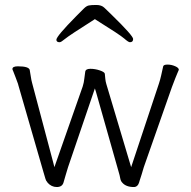

<svg xmlns="http://www.w3.org/2000/svg" viewBox="-20 -740 770 773"><path d="M30 -462Q30 -473 52 -473Q98 -473 100 -457V-456Q102 -446 104 -432Q106 -418 109 -407L195 -83L199 -67L313 -392Q318 -408 319.5 -423.5Q321 -439 323 -450Q324 -463 343.5 -463Q363 -463 382 -456.5Q401 -450 402 -443Q403 -433 404 -422.5Q405 -412 408 -402L508 -67L620 -404Q625 -419 629 -437L637 -473Q639 -480 654.5 -480Q670 -480 685 -473.5Q700 -467 700 -459Q699 -456 694 -445Q689 -434 672 -389L559 -67Q555 -54 550.5 -38.5Q546 -23 541 -9V-8Q535 13 519 13Q487 13 472 -5Q466 -11 464 -22.5Q462 -34 458 -47L367 -368L362 -384L254 -67Q248 -49 244.5 -35.5Q241 -22 235.5 -4.5Q230 13 208.5 13Q187 13 171 -5V-6Q165 -12 163 -20Q161 -28 155 -47L53 -400V-401L43 -428Q37 -445 33.5 -452.5Q30 -460 30 -462ZM637 -473ZM359 -661Q258 -597 242 -583.5Q226 -570 220 -570Q207 -570 207 -580Q207 -594 287 -675L318 -706Q328 -716 337.5 -718Q347 -720 368 -720Q389 -720 400.5 -708.5Q412 -697 432 -678Q516 -596 516 -583Q516 -570 503 -570Q497 -570 480 -585Q463 -600 365 -661L362 -663Z"/></svg>

Font: ToneOZ-Pinyin-WenKai-Light
Style: Light
Weight: 300
Designer: Fontworks Inc.
Foundry: ToneOZ
Version: Version 0.240331